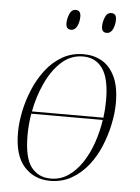

<svg xmlns="http://www.w3.org/2000/svg" viewBox="-53 -775 603 827"><g transform="rotate(5 248.5 -361.5)"><path d="M195 10Q126 10 82.5 -38Q39 -86 39 -185Q39 -228 49 -277Q59 -326 79 -373.5Q99 -421 129 -460Q159 -499 200 -522.5Q241 -546 292 -546Q336 -546 371 -526Q406 -506 427 -462.5Q448 -419 448 -348Q448 -306 438 -257.5Q428 -209 408.5 -161.5Q389 -114 358.5 -75.5Q328 -37 287 -13.5Q246 10 195 10ZM290 -536Q237 -536 197 -499.5Q157 -463 130 -404.5Q103 -346 91 -281H400Q405 -320 405 -356Q405 -450 375 -493Q345 -536 290 -536ZM196 0Q239 0 273 -23.5Q307 -47 332.5 -86Q358 -125 374.5 -173.5Q391 -222 398 -271H89Q81 -224 81 -178Q81 -80 112 -40Q143 0 196 0ZM382 -646Q372 -646 366 -652Q360 -658 360 -673Q360 -692 368.5 -712.5Q377 -733 395 -733Q405 -733 411 -727Q417 -721 417 -706Q417 -683 408 -664.5Q399 -646 382 -646ZM228 -646Q218 -646 212 -652Q206 -658 206 -673Q206 -692 214.5 -712.5Q223 -733 241 -733Q263 -733 263 -706Q263 -683 254 -664.5Q245 -646 228 -646Z"/></g></svg>

Font: Noto Serif Display SemiCondensed ExtraLight
Style: Italic
Weight: 200
Width: 4
Italic angle: -12°
Designer: Monotype Design Team
Foundry: Monotype Imaging Inc.
Version: Version 2.009